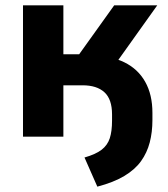

<svg xmlns="http://www.w3.org/2000/svg" viewBox="-20 -511 628 718"><path d="M344 187 296 78Q338 66 360 49Q382 32 390.5 6Q399 -20 399 -60V-83Q399 -140 370.5 -166Q342 -192 289 -192H217V0H66V-491H217V-308H276L407 -491H568L389 -240L322 -303Q394 -303 445 -278Q496 -253 523 -205Q550 -157 550 -89V-62Q550 -17 540 21.5Q530 60 507.5 91.5Q485 123 445 147Q405 171 344 187Z"/></svg>

Font: Nunito Sans 12pt ExtraBold
Style: Regular
Weight: 800
Designer: Vernon Adams
Foundry: Vernon Adams
Version: Version 3.101;gftools[0.9.27]